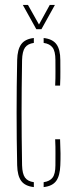

<svg xmlns="http://www.w3.org/2000/svg" viewBox="-20 -759 308 783"><path d="M50 -85Q45.5 -299.5 50 -514Q51 -557 66.5 -578.5Q82 -600 118 -604V-584Q93 -580.5 82 -565Q71 -549.5 70 -514Q69 -450.5 68.5 -399Q68 -347.5 68 -299.5Q68 -251.5 68.5 -200Q69 -148.5 70 -85Q71 -50 82 -34.8Q93 -19.5 118 -16V4Q82 0 66.5 -21.2Q51 -42.5 50 -85ZM205 -410Q206.5 -441.5 206.2 -466.5Q206 -491.5 206 -514Q206 -549.5 194.5 -565Q183 -580.5 158 -584V-604Q194.5 -600 210.2 -578.5Q226 -557 226 -514Q226 -493 226.2 -467.8Q226.5 -442.5 225 -410ZM158 4V-16Q183 -19.5 194.5 -34.8Q206 -50 206 -85Q206 -108.5 206.2 -134Q206.5 -159.5 205 -191H225Q226.5 -159 226.8 -133Q227 -107 226 -85Q224.5 -42.5 209.2 -21.2Q194 0 158 4ZM128 -640 73 -739H94L139 -659L183 -739H204L149 -640Z"/></svg>

Font: Big Shoulders Stencil Display Thin
Style: Regular
Weight: 100
Designer: Patric King
Foundry: XO Type Co
Version: Version 1.000